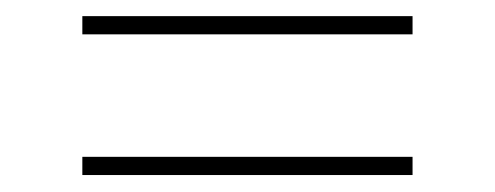

<svg xmlns="http://www.w3.org/2000/svg" viewBox="-20 -364 598 232"><path d="M79.5 -344.5H478.5V-322.5H79.5ZM79.5 -174.5H478.5V-152.5H79.5Z"/></svg>

Font: Newsreader 60pt ExtraLight
Style: Regular
Weight: 250
Designer: Hugues Gentile
Foundry: Production Type
Version: Version 1.003